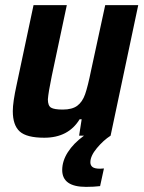

<svg xmlns="http://www.w3.org/2000/svg" viewBox="-20 -530 562 750"><path d="M333 104Q333 116 341.5 122.5Q350 129 371 129L386 128L371 197Q347 200 316 200Q223 200 223 134Q223 99 245 64.5Q267 30 308 0H289L299 -64H291Q247 8 153 8Q84 8 57 -16.5Q30 -41 30 -96Q30 -131 45 -199L111 -510H241L182 -232Q169 -169 167 -142Q167 -117 179.5 -109.5Q192 -102 225 -102Q262 -102 282 -117Q302 -132 312.5 -162Q323 -192 336 -256L391 -510H520L412 0Q384 18 358.5 48.5Q333 79 333 104Z"/></svg>

Font: Saira Semi Condensed SemiBold
Style: Italic
Weight: 600
Width: 4
Italic angle: -12°
Designer: Hector Gatti with collaboration of the Omnibus-Type team
Foundry: Omnibus-Type
Version: Version 1.001; ttfautohint (v1.8)